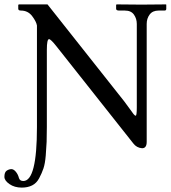

<svg xmlns="http://www.w3.org/2000/svg" viewBox="-64 -666 779 873"><path d="M104 -88V-550Q101 -568 82 -593Q63 -618 31 -618Q19 -618 19 -626V-644L22 -646H152L501 -205Q512 -191 524.5 -173Q537 -155 543 -147.5Q549 -140 553 -140Q558 -140 558 -178V-557Q558 -581 545 -599.5Q532 -618 504 -618H478Q464 -618 464 -626V-645L469 -646Q543 -645 579 -645L690 -646L692 -645V-626Q692 -618 684 -618H657Q630 -618 616.5 -600Q603 -582 603 -557V-21Q603 8 582 8Q557 6 542 -14L193 -455Q167 -488 159 -488Q149 -488 149 -439V-89Q149 -46 148 -21Q147 4 144 41Q141 78 133.5 100Q126 122 114 144.5Q102 167 82 177Q62 187 35 187Q2 187 -21 171Q-44 155 -44 138Q-44 117 -33.5 110Q-23 103 -12 103Q-2 103 8 115Q18 127 22 143Q26 157 42 157Q104 157 104 -88Z"/></svg>

Font: Libertinus Sans
Style: Regular
Weight: 400
Designer: Philipp H. Poll
Foundry: Khaled Hosny
Version: Version 6.1